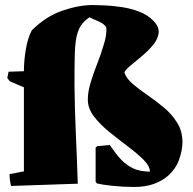

<svg xmlns="http://www.w3.org/2000/svg" viewBox="-20 -730 767 763"><path d="M513 13Q470 13 427.5 8.5Q385 4 365 -1L360 -8V-143L366 -149L416 -154Q428 -137 439.5 -121.5Q451 -106 464 -93Q483 -74 507 -62Q515 -58 523 -55.5Q531 -53 541 -51Q558 -48 576 -48Q575 -71 549.5 -96Q524 -121 487.5 -148.5Q451 -176 414.5 -205.5Q378 -235 353.5 -267Q329 -299 329 -334Q329 -365 340 -401.5Q351 -438 366 -476Q381 -514 391 -548Q398 -569 401 -588Q404 -607 402 -622Q394 -635 373 -644.5Q352 -654 335 -661Q313 -646 301 -627.5Q289 -609 283.5 -580.5Q278 -552 277 -507Q276 -462 276 -392Q277 -294 281.5 -196Q286 -98 289 0Q223 2 156.5 4.5Q90 7 24 9Q18 -15 18 -38L75 -49V-383Q61 -389 47 -395Q33 -401 19 -407L9 -420L14 -445L75 -447Q75 -488 82.5 -533Q90 -578 106 -609Q162 -665 227.5 -687.5Q293 -710 348 -710Q367 -710 398.5 -708.5Q430 -707 466 -701.5Q502 -696 535 -683Q568 -670 590 -647Q613 -623 610.5 -599.5Q608 -576 590 -553.5Q572 -531 548 -510.5Q524 -490 503 -473Q482 -456 474 -443Q482 -418 508 -396Q534 -374 567 -351.5Q600 -329 631.5 -302.5Q663 -276 684 -242.5Q705 -209 705 -165Q705 -134 692 -96.5Q679 -59 646 -30Q624 -11 591 1Q558 13 513 13Z"/></svg>

Font: Labrada Black
Style: Regular
Weight: 900
Designer: Mercedes Jáuregui
Foundry: Omnibus-Type Team
Version: Version 1.000; ttfautohint (v1.8.4.7-5d5b)